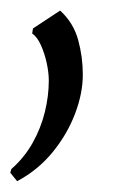

<svg xmlns="http://www.w3.org/2000/svg" viewBox="-20 -117 230 364"><path d="M12.5 226.5 -0.5 210.5 1.5 203.5Q26 182 41.8 154Q57.5 126 65 95.5Q72.5 65 72.5 36Q72.5 20.5 68.5 2.2Q64.5 -16 57.5 -31.5Q50.5 -47 41 -53.5L42.5 -63L94 -97Q119.5 -73.5 128.2 -41.2Q137 -9 137 24.5Q137 60 122.2 98.8Q107.5 137.5 79.8 171.5Q52 205.5 12.5 226.5Z"/></svg>

Font: Merriweather 120pt Light
Style: Italic
Weight: 300
Italic angle: -7.8°
Version: Version 2.101